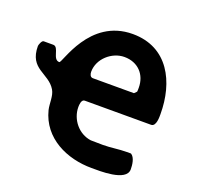

<svg xmlns="http://www.w3.org/2000/svg" viewBox="-140 -849 1023 998"><g transform="rotate(20 371.5 -350.0)"><path d="M-13 -487C-13 -358 89 -374 133 -300C151 -270 145 -227 153 -193C189 -49 330 14 466 14C507 14 660 20 660 -49C660 -73 656 -113 633 -127H610C566 -127 525 -119 480 -119C470 -119 423 -120 413 -120C344 -129 293 -192 293 -261C293 -271 294 -303 313 -303H680C709 -303 707 -359 707 -372C707 -548 626 -714 430 -714C190 -714 136 -446 120 -446C81 -446 94 -520 60 -520H7C-4 -520 -13 -492 -13 -487ZM293 -456C293 -528 361 -587 430 -587C505 -587 554 -535 554 -462C554 -456 554 -441 553 -440L540 -427H313C297 -427 293 -444 293 -456Z"/></g></svg>

Font: Asimov Print
Style: C
Weight: 500
Designer: Google
Version: Version 2.000980: 2014